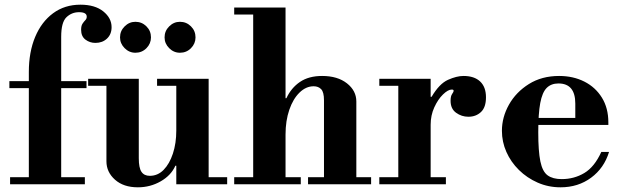

<svg xmlns="http://www.w3.org/2000/svg" viewBox="-20 -786 2653 819"><path d="M103 0V-479Q103 -564 130 -628.5Q157 -693 206.5 -729.5Q256 -766 323 -766Q385 -766 420.5 -737.5Q456 -709 456 -670Q456 -640 436.5 -621.5Q417 -603 387 -603Q363 -603 344.5 -617Q326 -631 326 -659Q326 -676 332 -685Q338 -694 344 -700Q350 -706 350 -715Q350 -734 317 -734Q286 -734 263.5 -712.5Q241 -691 241 -629V0ZM23 0V-30H342V0ZM20 -410V-440H349V-410Z M568 13Q507 13 470.5 -19.5Q434 -52 434 -97.9V-435H572V-111Q572 -70 583.5 -53Q595 -36 619 -36Q653 -36 678 -61.5Q703 -87 717.5 -130.8Q732 -174.7 732 -229L752 -79H728Q710 -38 665.5 -12.5Q621 13 568 13ZM732 0V-30H949V0ZM356 -420V-450H572V-420ZM732 -15V-435H870V-15ZM650 -420V-450H870V-420ZM747.6 -561Q721 -561 701.5 -580.7Q682 -600.3 682 -626.6Q682 -654 701.7 -673.5Q721.3 -693 747.6 -693Q775 -693 794.5 -673.7Q814 -654.4 814 -626.6Q814 -600 794.7 -580.5Q775.4 -561 747.6 -561ZM557.6 -561Q531 -561 511.5 -580.7Q492 -600.3 492 -626.6Q492 -654 511.7 -673.5Q531.3 -693 557.6 -693Q585 -693 604.5 -673.7Q624 -654.4 624 -626.6Q624 -600 604.7 -580.5Q585.4 -561 557.6 -561Z M1362 -15V-358Q1362 -393 1350 -405.5Q1338 -418 1318 -418Q1285.1 -418 1257.5 -391Q1229.9 -364 1214 -317.5Q1198 -271 1198 -212L1178 -367.1H1201.7Q1222 -411 1259.5 -436.5Q1297 -462 1354 -462Q1420 -462 1460 -430.5Q1500 -399 1500 -353V-15ZM979 0V-30H1263V0ZM1294 0V-30H1563V0ZM1060 -15V-738H1198V-15ZM979 -724V-754H1198V-724Z M1598 0V-30H1679V-420H1598V-450H1817V-373H1821Q1854 -429 1891 -445.5Q1928 -462 1957 -462Q2003 -462 2028 -438.5Q2053 -415 2053 -371Q2053 -328 2031.5 -308Q2010 -288 1978 -288Q1949 -288 1925.5 -305Q1902 -322 1902 -356Q1902 -376 1908.5 -385Q1915 -394 1915 -399Q1915 -401 1913.5 -402.5Q1912 -404 1907 -404Q1891 -404 1869.5 -383Q1848 -362 1832.5 -328Q1817 -294 1817 -254V-30H1882V0Z M2371 13Q2319 13 2273.5 -7Q2228 -27 2193.5 -61Q2159 -95 2140 -138Q2121 -181 2121 -228Q2121 -286 2151 -339.5Q2181 -393 2236 -427.5Q2291 -462 2365 -462Q2425 -462 2472.5 -438Q2520 -414 2547.5 -369.5Q2575 -325 2575 -264V-253H2228V-283H2434V-344Q2434 -430 2362 -430Q2331 -430 2312 -411Q2293 -392 2284.5 -346.5Q2276 -301 2276 -222Q2276 -141 2285 -97.5Q2294 -54 2316 -38Q2338 -22 2376 -22Q2429 -22 2472.5 -48Q2516 -74 2545 -138H2578Q2557 -69 2501.5 -28Q2446 13 2371 13Z"/></svg>

Font: Libre Bodoni
Style: Regular
Weight: 400
Designer: Pablo Impallari, Rodrigo Fuenzalida
Foundry: Impallari Type
Version: Version 2.005;gftools[0.9.23]